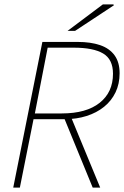

<svg xmlns="http://www.w3.org/2000/svg" viewBox="-20 -850 562 870"><path d="M40 0 172 -660H332Q391 -660 433.5 -645.5Q476 -631 499 -599.5Q522 -568 522 -518Q522 -470 503.5 -431.5Q485 -393 451.5 -366Q418 -339 372.5 -324.5Q327 -310 274 -310H132L70 0ZM138 -336H260Q371 -336 431.5 -384Q492 -432 492 -516Q492 -581 447.5 -607.5Q403 -634 314 -634H196ZM400 0 272 -312 300 -324 434 0ZM286 -710 446 -830H494L496 -826L320 -710Z"/></svg>

Font: Source Sans 3 VF
Style: Italic
Weight: 200
Italic angle: -11°
Designer: Paul D. Hunt
Foundry: Adobe Systems Incorporated
Version: Version 3.042;hotconv 1.0.118;makeotfexe 2.5.65603